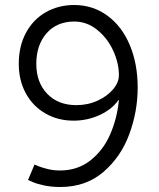

<svg xmlns="http://www.w3.org/2000/svg" viewBox="-20 -735 635 767"><path d="M92 -16 118 -78Q121 -76 135 -70.5Q149 -65 171.5 -59.5Q194 -54 220 -54Q290 -54 341 -94Q392 -134 420 -198Q448 -262 455 -335H453Q427 -298 378 -275.5Q329 -253 274 -253Q211 -253 161 -282Q111 -311 83 -362.5Q55 -414 55 -480Q55 -551 84 -604.5Q113 -658 163.5 -686.5Q214 -715 276 -715Q351 -715 409 -672.5Q467 -630 498.5 -555Q530 -480 530 -385Q530 -290 496.5 -199Q463 -108 393 -48Q323 12 221 12Q186 12 157.5 6Q129 0 112.5 -7Q96 -14 92 -16ZM455 -435Q455 -483 432 -533Q409 -583 368 -616Q327 -649 277 -649Q207 -649 166 -602Q125 -555 125 -480Q125 -406 168.5 -360.5Q212 -315 285 -315Q331 -315 370 -333Q409 -351 432 -378.5Q455 -406 455 -435Z"/></svg>

Font: Museo Sans Light
Style: Regular
Weight: 300
Designer: Jos Buivenga
Foundry: Jos Buivenga & Rosetta Type Foundry (extension, remastering)
Version: Version 3.600;PS 1.000;hotconv 1.0.88;makeotf.lib2.5.647800;